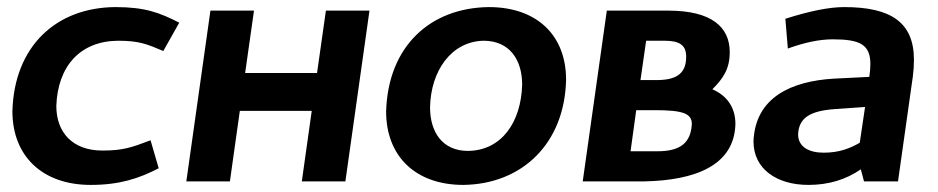

<svg xmlns="http://www.w3.org/2000/svg" viewBox="-20 -512 2649 542"><path d="M313 -397C372 -397 394 -388 441 -368L486 -448C431 -476 390 -492 306 -492C138 -491 20 -381 15 -198C15 -72 99 10 236 10C317 10 372 -8 428 -37L405 -116C352 -96 328 -87 269 -87C185 -87 139 -138 139 -213C143 -325 206 -396 313 -397Z M574 -482 506 0H629L657 -199H860L832 0H955L1023 -482H900L875 -306H672L697 -482Z M1301 -86C1229 -86 1194 -139 1194 -209C1196 -312 1254 -395 1345 -397C1418 -397 1454 -344 1454 -273C1451 -167 1396 -87 1301 -86ZM1578 -287C1578 -412 1496 -492 1360 -492C1193 -490 1075 -380 1070 -197C1070 -72 1152 10 1288 10C1453 8 1574 -106 1578 -287Z M2056 -162C2056 -211 2030 -243 1991 -260C2022 -291 2040 -318 2040 -365C2040 -436 1988 -482 1867 -482H1693L1625 0H1800C1941 -3 2053 -44 2056 -162ZM1836 -85H1760L1776 -201H1828C1907 -201 1933 -192 1933 -162C1930 -109 1901 -85 1836 -85ZM1838 -286H1788L1804 -397H1856C1898 -397 1917 -385 1917 -352C1917 -307 1893 -287 1838 -286Z M2233 -133C2235 -180 2268 -199 2336 -204L2422 -210L2407 -109C2379 -93 2349 -81 2305 -81C2264 -81 2233 -97 2233 -133ZM2262 10C2319 10 2368 -5 2410 -34L2419 0H2515L2557 -297C2559 -313 2560 -329 2560 -343C2560 -449 2495 -492 2363 -492C2321 -492 2266 -481 2197 -459L2204 -375C2251 -392 2293 -401 2331 -401C2408 -401 2437 -386 2437 -331C2437 -321 2436 -308 2434 -295L2334 -290C2215 -283 2112 -238 2107 -113C2107 -34 2174 10 2262 10Z"/></svg>

Font: Cantarell
Style: BoldOblique
Weight: 700
Italic angle: -8°
Designer: Dave Crossland
Version: Version 0.024